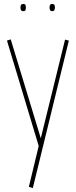

<svg xmlns="http://www.w3.org/2000/svg" viewBox="-20 -732 382 965"><path d="M125 207 175 0H174L15 -528L34 -534L185 -37L307 -533L326 -528L145 213ZM243 -676Q234 -676 231.5 -681.5Q229 -687 229 -694Q229 -702 231.5 -707Q234 -712 243 -712Q251 -712 253.5 -707Q256 -702 256 -694Q256 -687 253.5 -681.5Q251 -676 243 -676ZM97 -676Q88 -676 85.5 -681.5Q83 -687 83 -694Q83 -702 85.5 -707Q88 -712 97 -712Q106 -712 108 -707Q110 -702 110 -694Q110 -687 108 -681.5Q106 -676 97 -676Z"/></svg>

Font: Georama SemiCondensed Thin
Style: Regular
Weight: 100
Width: 4
Designer: Jean-Baptiste Levee
Foundry: Production Type
Version: Version 1.000